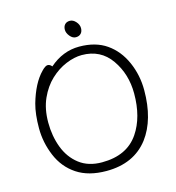

<svg xmlns="http://www.w3.org/2000/svg" viewBox="-125 -969 995 1088"><g transform="rotate(-15 372.5 -425.0)"><path d="M435 -807Q435 -787 424 -775.5Q413 -764 394 -764Q375 -764 359.5 -783Q344 -802 344 -821Q344 -840 354.5 -851.5Q365 -863 384 -863Q403 -863 419 -845Q435 -827 435 -807ZM222 -639Q301 -708 397 -708Q493 -708 557 -663.5Q621 -619 655.5 -541Q690 -463 690 -375Q690 -202 612 -98Q527 13 366 13Q261 13 192.5 -32.5Q124 -78 91 -157Q58 -236 58 -319.5Q58 -403 74 -461Q106 -573 162 -630Q184 -653 197.5 -653Q211 -653 222 -639ZM354 -41Q501 -41 569 -142Q630 -232 630 -371Q630 -485 569.5 -571.5Q509 -658 399 -658Q355 -658 305.5 -637.5Q256 -617 213.5 -577Q171 -537 144 -477Q117 -417 117 -337.5Q117 -258 142.5 -190.5Q168 -123 221 -82Q274 -41 354 -41Z"/></g></svg>

Font: LXGW WenKai Lite Light
Style: Regular
Weight: 300
Designer: LXGW / Fontworks Inc.
Foundry: LXGW / Fontworks Inc.
Version: Version 1.511; March 25, 2025